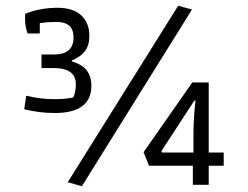

<svg xmlns="http://www.w3.org/2000/svg" viewBox="-20 -641 859 666"><path d="M215 -9 598 -621 646 -608 264 5ZM64 -262 71 -309Q120 -297 170 -297Q208 -297 234 -303Q243 -321 243 -349Q243 -405 166 -405H124V-452H166Q201 -452 218 -466.5Q235 -481 235 -511Q235 -539 220 -552Q205 -565 175 -565Q147 -565 118 -561V-525H76Q67 -546 67 -574V-593Q119 -614 179 -614Q234 -614 262 -587.5Q290 -561 290 -517Q290 -484 275 -464Q260 -444 229 -431V-428Q266 -417 281.5 -396Q297 -375 297 -344Q297 -249 170 -249Q116 -249 64 -262ZM649 -66H497L478 -113L647 -355H704V-112H756V-66H704V0H649ZM651 -112V-170Q651 -228 658 -292H654L540 -117L542 -112Z"/></svg>

Font: Athiti
Style: Regular
Weight: 400
Designer: CadsonDemak Team
Foundry: CadsonDemak
Version: Version 1.033